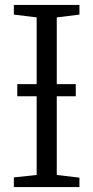

<svg xmlns="http://www.w3.org/2000/svg" viewBox="-20 -763 381 783"><path d="M129.5 -49.5V-692L36.5 -703.5V-743H304V-703.5L211.5 -692V-49.5L304 -38.5V0H36.5V-39.5ZM289 -420V-370.5H50.5V-420Z"/></svg>

Font: Merriweather 36pt Light
Style: Regular
Weight: 300
Designer: Eben Sorkin
Foundry: Eben Sorkin
Version: Version 2.100